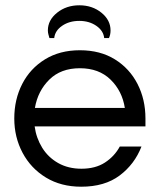

<svg xmlns="http://www.w3.org/2000/svg" viewBox="-20 -698 597 726"><path d="M287 8Q211 8 154 -26.5Q97 -61 65.5 -120Q34 -179 34 -250Q34 -322 64 -380.5Q94 -439 150 -473.5Q206 -508 282 -508Q359 -508 414.5 -473.5Q470 -439 500 -380.5Q530 -322 530 -250V-220H111Q117 -176 139.5 -139.5Q162 -103 200 -81.5Q238 -60 288 -60Q341 -60 377 -83.5Q413 -107 433 -144H515Q489 -77 432.5 -34.5Q376 8 287 8ZM112 -290H452Q442 -354 398 -397Q354 -440 282 -440Q210 -440 166.5 -397Q123 -354 112 -290ZM280 -678Q231 -678 196 -650Q161 -622 161 -583Q161 -575 163 -568Q165 -561 167 -554H185Q188 -582 215 -600.5Q242 -619 280 -619Q317 -619 344 -600.5Q371 -582 374 -554H392Q398 -567 398 -583Q398 -622 363.5 -650Q329 -678 280 -678Z"/></svg>

Font: Questrial
Style: Regular
Weight: 400
Designer: Joe Prince, Laura Meseguer
Foundry: Joe Prince, Laura Meseguer
Version: Version 2.000; ttfautohint (v1.8.3)